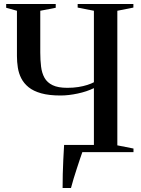

<svg xmlns="http://www.w3.org/2000/svg" viewBox="-20 -763 706 963"><path d="M294 180Q294 145.5 294.8 110Q295.5 74.5 297.5 37.8Q299.5 1 301.5 -36H451V-321Q415.5 -303.5 369.5 -293.8Q323.5 -284 283.5 -284Q226 -284 186.8 -295Q147.5 -306 123.5 -325.5Q99.5 -345 86.8 -370Q74 -395 69.5 -423.8Q65 -452.5 65 -481.5V-709L11 -724V-743H259.5V-724L182 -709V-499.5Q182 -461.5 186 -429Q190 -396.5 203.2 -372.8Q216.5 -349 243.8 -335.8Q271 -322.5 317.5 -322.5Q347.5 -322.5 372.8 -326.5Q398 -330.5 418 -337Q438 -343.5 451 -350.5V-709L369.5 -725V-743H649V-725L568.5 -709V-34L649.5 -18V0H393Q388.5 12.5 381.2 34.2Q374 56 365.5 81.8Q357 107.5 349.2 133.2Q341.5 159 336 180Z"/></svg>

Font: Merriweather 144pt Medium
Style: Regular
Weight: 500
Version: Version 2.100